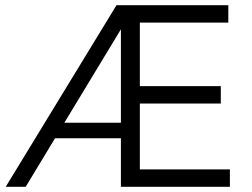

<svg xmlns="http://www.w3.org/2000/svg" viewBox="-20 -720 971 740"><path d="M2 0H79L192 -187H446V0H866V-67H519V-321H831V-388H519V-633H860V-700H429ZM228 -247 446 -607V-247Z"/></svg>

Font: Chess Sans
Style: Regular
Weight: 400
Designer: Wolf Bōese
Foundry: Wolf Bōese
Version: Version 7.223;Glyphs 3.3 (3306)